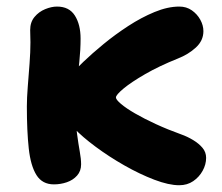

<svg xmlns="http://www.w3.org/2000/svg" viewBox="-20 -546 668 579"><path d="M520.4 12.6Q489 12.6 445.2 -4.1Q401.4 -20.8 355 -47.2Q308.6 -73.6 268.2 -103.6Q227.8 -133.6 203.6 -159.2Q184.2 -178.2 172.5 -200Q160.8 -221.8 160.8 -245.2Q160.8 -263.8 168.7 -283Q176.6 -302.2 194.8 -321.6Q206 -335.2 231.9 -360Q257.8 -384.8 292.5 -413.3Q327.2 -441.8 366.6 -467.5Q406 -493.2 445.9 -509.7Q485.8 -526.2 520.8 -526.2Q542.2 -526.2 558.4 -514.9Q574.6 -503.6 584 -486.6Q593.4 -469.6 593.4 -452Q593.4 -423.6 570.7 -402.7Q548 -381.8 516.2 -369.4Q459.8 -346.8 417.6 -322.4Q375.4 -298 352.5 -278.9Q329.6 -259.8 329.6 -252Q329.6 -245.6 344.9 -232.6Q360.2 -219.6 387.3 -203.9Q414.4 -188.2 450 -171.8Q485.6 -155.4 526.2 -140.8Q545 -134.2 562.5 -123.6Q580 -113 590.8 -100Q601.6 -87 601.6 -70Q601.6 -50 591.1 -31Q580.6 -12 562.6 0.3Q544.6 12.6 520.4 12.6ZM142.6 10Q107.6 10 90 -18Q72.4 -46 66.7 -98.5Q61 -151 61 -225Q61 -250.2 63.7 -284.2Q66.4 -318.2 69.1 -353.9Q71.8 -389.6 71.8 -418.6Q71.8 -426.6 71.4 -436.5Q71 -446.4 71 -455.4Q71 -479.2 84.1 -494.9Q97.2 -510.6 116.2 -518.4Q135.2 -526.2 152 -526.2Q188.6 -526.2 205.8 -499Q223 -471.8 223 -429.6Q223 -396.2 219.2 -359.3Q215.4 -322.4 211.6 -287.5Q207.8 -252.6 207.8 -225Q207.8 -176 212.2 -143.3Q216.6 -110.6 220.6 -88.6Q224.6 -66.6 224.6 -50.4Q224.6 -30.2 212.4 -16.5Q200.2 -2.8 181.5 3.6Q162.8 10 142.6 10Z"/></svg>

Font: Shantell Sans Light
Style: Regular
Weight: 300
Designer: Stephen Nixon, Anya Danilova, Shantell Martin
Foundry: Arrow Type
Version: Version 1.011;[c5ecc13dd]